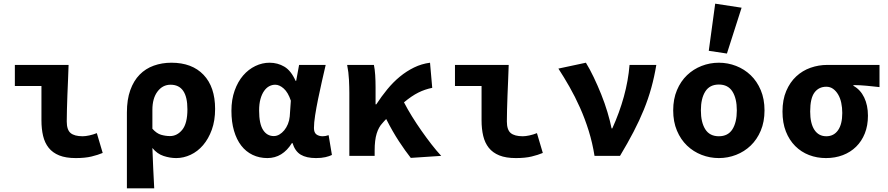

<svg xmlns="http://www.w3.org/2000/svg" viewBox="-20 -850 4840 1047"><path d="M393 12Q339 12 303 -2.5Q267 -17 245.5 -44Q224 -71 215 -109Q206 -147 206 -194V-381H61V-496H354Q353 -457 351 -414.5Q349 -372 347.5 -330.5Q346 -289 345 -252Q344 -215 344 -188Q344 -142 365 -124.5Q386 -107 431 -107Q446 -107 467 -111.5Q488 -116 508 -124L540 -16Q514 -5 479 3.5Q444 12 393 12Z M672 177V-237Q672 -307 690.5 -358.5Q709 -410 741.5 -443Q774 -476 818.5 -492Q863 -508 915 -508Q1027 -508 1090 -442Q1153 -376 1153 -256Q1153 -192 1135 -142.5Q1117 -93 1087.5 -58.5Q1058 -24 1019.5 -6Q981 12 941 12Q907 12 872 0.5Q837 -11 811 -43Q813 14 815.5 68Q818 122 821 177ZM907 -108Q946 -108 974 -142.5Q1002 -177 1002 -254Q1002 -388 910 -388Q867 -388 839 -351Q811 -314 811 -251V-148Q834 -122 858.5 -115Q883 -108 907 -108Z M1438 12Q1394 12 1357.5 -5.5Q1321 -23 1295.5 -56Q1270 -89 1256 -137Q1242 -185 1242 -246Q1242 -307 1259.5 -356Q1277 -405 1306 -438.5Q1335 -472 1372.5 -490Q1410 -508 1450 -508Q1494 -508 1530.5 -486.5Q1567 -465 1592 -409H1595L1611 -496H1756Q1746 -453 1735 -404.5Q1724 -356 1714.5 -309.5Q1705 -263 1698.5 -221.5Q1692 -180 1692 -152Q1692 -127 1705.5 -117Q1719 -107 1740 -107Q1755 -107 1772 -113L1790 -5Q1776 2 1754.5 7Q1733 12 1703 12Q1651 12 1620 -6.5Q1589 -25 1575 -70H1572Q1521 12 1438 12ZM1473 -108Q1489 -108 1503.5 -116.5Q1518 -125 1530 -139.5Q1542 -154 1550 -173.5Q1558 -193 1560 -215L1566 -301Q1551 -346 1527.5 -367Q1504 -388 1481 -388Q1464 -388 1448.5 -380Q1433 -372 1420.5 -354.5Q1408 -337 1400.5 -310.5Q1393 -284 1393 -247Q1393 -175 1414.5 -141.5Q1436 -108 1473 -108Z M2220 11Q2190 -27 2155.5 -79.5Q2121 -132 2086 -201Q2081 -196 2075.5 -190Q2070 -184 2065 -178Q2045 -157 2034 -121.5Q2023 -86 2023 -29V0H1885V-344Q1885 -373 1883 -415Q1881 -457 1873 -496H2019Q2024 -472 2026 -440.5Q2028 -409 2028 -374V-281H2032Q2060 -324 2092 -363Q2124 -402 2160.5 -432Q2197 -462 2238 -482Q2279 -502 2325 -508L2337 -371Q2297 -363 2261 -345Q2225 -327 2183 -292Q2202 -255 2226.5 -215.5Q2251 -176 2278 -137.5Q2305 -99 2332.5 -63.5Q2360 -28 2386 0Z M2793 12Q2739 12 2703 -2.5Q2667 -17 2645.5 -44Q2624 -71 2615 -109Q2606 -147 2606 -194V-381H2461V-496H2754Q2753 -457 2751 -414.5Q2749 -372 2747.5 -330.5Q2746 -289 2745 -252Q2744 -215 2744 -188Q2744 -142 2765 -124.5Q2786 -107 2831 -107Q2846 -107 2867 -111.5Q2888 -116 2908 -124L2940 -16Q2914 -5 2879 3.5Q2844 12 2793 12Z M3222 0Q3211 -70 3190.5 -136Q3170 -202 3143 -262.5Q3116 -323 3085.5 -376.5Q3055 -430 3025 -476L3175 -508Q3196 -474 3217.5 -429Q3239 -384 3258.5 -335.5Q3278 -287 3292.5 -238.5Q3307 -190 3315 -150H3319Q3358 -236 3382 -323Q3406 -410 3413 -496H3559Q3548 -430 3531.5 -370.5Q3515 -311 3491 -252Q3467 -193 3435 -131.5Q3403 -70 3361 0Z M3900 12Q3851 12 3806 -5.5Q3761 -23 3726.5 -56Q3692 -89 3671.5 -137.5Q3651 -186 3651 -248Q3651 -310 3671.5 -358.5Q3692 -407 3726.5 -440Q3761 -473 3806 -490.5Q3851 -508 3900 -508Q3949 -508 3994 -490.5Q4039 -473 4073.5 -440Q4108 -407 4128.5 -358.5Q4149 -310 4149 -248Q4149 -186 4128.5 -137.5Q4108 -89 4073.5 -56Q4039 -23 3994 -5.5Q3949 12 3900 12ZM3900 -107Q3950 -107 3974 -145Q3998 -183 3998 -248Q3998 -313 3974 -351Q3950 -389 3900 -389Q3850 -389 3826 -351Q3802 -313 3802 -248Q3802 -183 3826 -145Q3850 -107 3900 -107ZM3944 -558 3845 -573 3880 -830 4024 -808Z M4484 12Q4435 12 4392 -4.5Q4349 -21 4316.5 -53.5Q4284 -86 4265.5 -133Q4247 -180 4247 -242Q4247 -306 4267.5 -354Q4288 -402 4322 -433.5Q4356 -465 4400 -480.5Q4444 -496 4491 -496H4776V-375Q4756 -377 4738.5 -379Q4721 -381 4704.5 -382.5Q4688 -384 4670.5 -385Q4653 -386 4634 -386V-382Q4672 -361 4692.5 -318.5Q4713 -276 4713 -219Q4713 -165 4696 -122.5Q4679 -80 4648.5 -50Q4618 -20 4576 -4Q4534 12 4484 12ZM4486 -107Q4527 -107 4550 -140Q4573 -173 4573 -234Q4573 -263 4567.5 -289Q4562 -315 4550.5 -334.5Q4539 -354 4523 -365.5Q4507 -377 4486 -377Q4445 -377 4421.5 -345.5Q4398 -314 4398 -242Q4398 -177 4421 -142Q4444 -107 4486 -107Z"/></svg>

Font: Source Code Pro
Style: Bold
Weight: 700
Monospace: yes
Designer: Paul D. Hunt, Teo Tuominen
Foundry: Adobe Systems Incorporated
Version: Version 2.030;PS 1.000;hotconv 16.6.51;makeotf.lib2.5.65220